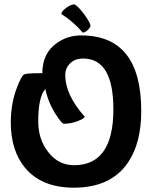

<svg xmlns="http://www.w3.org/2000/svg" viewBox="-20 -839 704 889"><path d="M96 -62Q30 -142 30 -272Q30 -361 59 -435Q79 -487 91 -494Q102 -500 157 -500H176Q176 -594 245 -641Q294 -675 356 -675Q634 -675 634 -325Q634 -177 573 -87Q494 30 322 30Q173 30 96 -62ZM365 -568Q325 -568 302 -543Q282 -522 282 -492Q282 -400 372 -299Q372 -291 342 -279Q308 -266 276 -266Q266 -266 238 -310Q203 -364 190 -427Q157 -390 157 -277Q157 -193 204 -134Q251 -74 323 -74Q505 -74 505 -333Q505 -568 365 -568ZM264 -774Q264 -786 287 -803Q309 -819 325 -819Q344 -808 372 -770Q399 -732 399 -719Q397 -710 385 -699Q372 -688 363 -688Q319 -740 264 -774Z"/></svg>

Font: Bubblegum Sans
Style: Regular
Weight: 400
Designer: Angel Koziupa and Alejandro Paul
Foundry: Angel Koziupa and Alejandro Paul
Version: Version 1.001